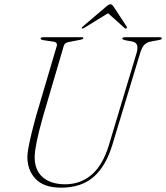

<svg xmlns="http://www.w3.org/2000/svg" viewBox="-20 -876 785 908"><path d="M495 -190 626 -625.5Q633 -650.5 627.8 -663.8Q622.5 -677 601.5 -680.5L573 -685.5Q558.5 -689 558.5 -693.5Q558.5 -700 571 -700H736Q745 -700 745 -695Q745 -692 742.8 -690.2Q740.5 -688.5 731 -686.5L695 -680Q675.5 -676.5 663.2 -664.8Q651 -653 642.5 -624L511.5 -191.5Q481 -90.5 422.8 -39.5Q364.5 11.5 269 11.5Q187 11.5 147.8 -30.5Q108.5 -72.5 109.5 -137.5Q110 -154.5 116 -185.5Q122 -216.5 131 -252.8Q140 -289 149 -322L248 -657Q254 -676 232.5 -679L185.5 -686Q172 -688 172 -694Q172 -700 186.5 -700H365.5Q374.5 -700 374.5 -695.5Q374.5 -690.5 358 -687.5L306.5 -677.5Q296.5 -676 290 -671.5Q283.5 -667 280.5 -655.5L182 -320Q163.5 -253.5 154.2 -209.5Q145 -165.5 144 -136.5Q143 -71.5 182 -38Q221 -4.5 288 -4.5Q360 -4.5 413 -49.5Q466 -94.5 495 -190ZM378 -744Q370.5 -739.5 368 -741.5Q364.5 -744.5 371.5 -750.5L480.5 -843.5Q494.5 -856 502.5 -856Q510.5 -856 518 -843.5L579 -750.5Q582 -744.5 577.5 -741.5Q573.5 -739 568.5 -744L491 -813.5Z"/></svg>

Font: Fraunces 72pt S000 Thin
Style: Italic
Weight: 100
Italic angle: -16°
Version: Version 1.000; ttfautohint (v1.8.3)